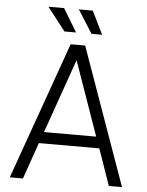

<svg xmlns="http://www.w3.org/2000/svg" viewBox="-59 -927 746 975"><g transform="rotate(5 314.0 -440.0)"><path d="M28 0H95L160 -186H468L533 0H600L351 -700H277ZM148 -880 240 -762H299L228 -880ZM181 -244 314 -622 447 -244ZM303 -880 378 -762H432L374 -880Z"/></g></svg>

Font: Meta Space Light
Style: Regular
Weight: 300
Designer: Meta Pool / Florian Karsten
Foundry: Meta Pool / Florian Karsten
Version: Version 2.000;Glyphs 3.1.1 (3137)